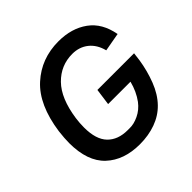

<svg xmlns="http://www.w3.org/2000/svg" viewBox="-156 -720 874 874"><g transform="rotate(-45 281.0 -283.0)"><path d="M536 -258Q527 -199 506 -144.5Q485 -90 450 -54Q417 -20 370 -3Q323 14 267 14Q165 14 104 -43Q43 -100 43 -218Q43 -247 48 -289Q69 -438 147 -509Q225 -580 336 -580Q420 -580 477.5 -538.5Q535 -497 550 -413L461 -397Q449 -444 417 -469.5Q385 -495 340 -495Q266 -495 213.5 -441.5Q161 -388 145 -277Q141 -249 141 -220Q141 -143 176 -107Q211 -71 273 -71H285Q312 -70 343.5 -85Q375 -100 397 -129Q425 -167 438 -218H294L305 -298H541Z"/></g></svg>

Font: Neutral Grotesk
Style: Italic
Weight: 400
Italic angle: -8°
Designer: Nawras Khrais
Foundry: Nawras Khrais
Version: Version 1.000